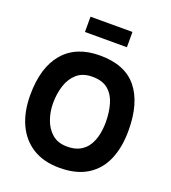

<svg xmlns="http://www.w3.org/2000/svg" viewBox="-162 -1029 1029 1157"><g transform="rotate(20 353.0 -450.0)"><path d="M218 -910H487V-812H218ZM38 -343Q38 -519 119 -614.5Q200 -710 353 -710Q514 -710 591 -614.5Q668 -519 668 -343Q668 -235 634 -156Q600 -77 530 -33.5Q460 10 353 10Q251 10 181 -33.5Q111 -77 74.5 -156Q38 -235 38 -343ZM353 -126Q402 -126 435 -144.5Q468 -163 487 -194.5Q506 -226 514 -264.5Q522 -303 522 -343Q522 -406 507 -458.5Q492 -511 455.5 -542.5Q419 -574 353 -574Q293 -574 256 -542.5Q219 -511 201.5 -458.5Q184 -406 184 -343Q184 -290 201.5 -240Q219 -190 256 -158Q293 -126 353 -126Z"/></g></svg>

Font: Haskoy ExtraBold
Style: Regular
Weight: 800
Designer: Ertekin Erdin
Foundry: Ertekin Erdin
Version: Version 2.000; ttfautohint (v1.8.4.7-5d5b)